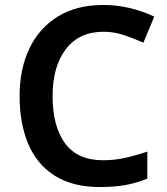

<svg xmlns="http://www.w3.org/2000/svg" viewBox="-20 -744 675 774"><path d="M397 -616Q299 -616 245.5 -546Q192 -476 192 -356Q192 -235 242 -166.5Q292 -98 396 -98Q441 -98 484 -107.5Q527 -117 574 -133V-24Q530 -6 485.5 2Q441 10 383 10Q273 10 201 -35.5Q129 -81 94 -163.5Q59 -246 59 -357Q59 -465 98 -547.5Q137 -630 212.5 -677Q288 -724 397 -724Q451 -724 503.5 -711.5Q556 -699 602 -677L558 -572Q520 -589 479.5 -602.5Q439 -616 397 -616Z"/></svg>

Font: Noto Sans Gurmukhi UI SemiBold
Style: Regular
Weight: 600
Designer: Jelle Bosma - Monotype Design Team
Foundry: Monotype Imaging Inc.
Version: Version 2.004; ttfautohint (v1.8.4.7-5d5b)